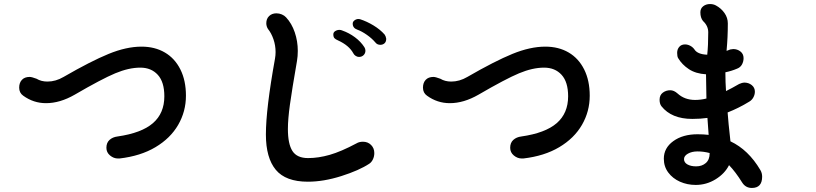

<svg xmlns="http://www.w3.org/2000/svg" viewBox="-20 -862 4040 951"><path d="M564 -77Q543 -77 525 -92Q507 -107 507 -130Q507 -155 522.5 -169Q538 -183 562 -186Q681 -203 737.5 -252Q794 -301 794 -385Q794 -456 761.5 -491.5Q729 -527 675 -527Q618 -527 551 -499Q484 -471 350 -393Q277 -351 208 -351Q146 -351 95 -388Q75 -402 75 -428Q75 -452 88.5 -466.5Q102 -481 127 -481Q137 -481 161 -472Q184 -458 215 -458Q256 -458 295 -481Q430 -559 518 -595Q606 -631 681 -631Q747 -631 796.5 -602Q846 -573 873.5 -518Q901 -463 901 -388Q901 -310 862.5 -243.5Q824 -177 750 -133Q676 -89 572 -77Z M1839 -652Q1822 -672 1797 -689.5Q1772 -707 1750 -715Q1727 -723 1727 -745Q1727 -754 1735 -760.5Q1743 -767 1754 -768Q1760 -768 1763 -767Q1797 -756 1830 -736Q1863 -716 1885 -691Q1891 -683 1893 -670Q1893 -655 1884.5 -647.5Q1876 -640 1864 -640Q1848 -640 1839 -652ZM1730 -598Q1709 -637 1654 -662Q1642 -667 1636.5 -673Q1631 -679 1631 -692Q1631 -702 1640.5 -708Q1650 -714 1661 -714Q1669 -714 1675 -711Q1709 -699 1738 -677.5Q1767 -656 1785 -628Q1790 -620 1790 -611Q1790 -598 1781 -589Q1772 -580 1758 -580Q1750 -580 1742 -585Q1734 -590 1730 -598ZM1297 -196Q1297 -322 1342 -571Q1345 -588 1345 -604Q1345 -637 1334.5 -667.5Q1324 -698 1307 -719Q1299 -732 1299 -747Q1299 -769 1313 -782.5Q1327 -796 1349 -796Q1363 -796 1376 -790.5Q1389 -785 1397 -776Q1425 -746 1440 -702Q1455 -658 1455 -610Q1455 -583 1451 -560Q1426 -416 1416 -343.5Q1406 -271 1406 -223Q1406 -149 1428.5 -114Q1451 -79 1506 -79Q1557 -79 1613 -95Q1669 -111 1746 -152Q1759 -160 1778 -160Q1802 -160 1818 -144Q1834 -128 1834 -104Q1834 -87 1827 -72.5Q1820 -58 1809 -51Q1759 -18 1671 10Q1583 38 1505 38Q1395 38 1346 -21Q1297 -80 1297 -196Z M2564 -77Q2543 -77 2525 -92Q2507 -107 2507 -130Q2507 -155 2522.5 -169Q2538 -183 2562 -186Q2681 -203 2737.5 -252Q2794 -301 2794 -385Q2794 -456 2761.5 -491.5Q2729 -527 2675 -527Q2618 -527 2551 -499Q2484 -471 2350 -393Q2277 -351 2208 -351Q2146 -351 2095 -388Q2075 -402 2075 -428Q2075 -452 2088.5 -466.5Q2102 -481 2127 -481Q2137 -481 2161 -472Q2184 -458 2215 -458Q2256 -458 2295 -481Q2430 -559 2518 -595Q2606 -631 2681 -631Q2747 -631 2796.5 -602Q2846 -573 2873.5 -518Q2901 -463 2901 -388Q2901 -310 2862.5 -243.5Q2824 -177 2750 -133Q2676 -89 2572 -77Z M3755 13Q3755 69 3704 69Q3673 69 3656 42Q3623 -11 3591 -44Q3570 -2 3524.5 26Q3479 54 3426 54Q3384 54 3348 38Q3312 22 3290 -7.5Q3268 -37 3268 -76Q3268 -129 3315 -163Q3362 -197 3435 -197Q3463 -197 3490 -194L3484 -278Q3450 -273 3409 -273Q3306 -273 3256 -336Q3247 -348 3247 -368Q3247 -391 3263 -403Q3279 -415 3300 -415Q3318 -415 3336 -399Q3371 -367 3423 -367Q3451 -367 3479 -374Q3477 -458 3477 -494Q3426 -497 3392 -519.5Q3358 -542 3339 -574Q3334 -582 3334 -600Q3334 -618 3344.5 -630Q3355 -642 3373 -642Q3386 -642 3398.5 -635.5Q3411 -629 3419 -618Q3434 -593 3483 -591Q3488 -636 3488 -702Q3488 -734 3462 -758Q3449 -774 3449 -801Q3449 -820 3463 -831Q3477 -842 3497 -842Q3513 -842 3526 -835Q3552 -821 3568.5 -797.5Q3585 -774 3585 -746Q3585 -677 3579 -614V-610Q3591 -614 3597 -617Q3607 -619 3612 -619Q3632 -619 3647.5 -607Q3663 -595 3663 -574Q3663 -557 3655 -542.5Q3647 -528 3631 -522Q3603 -510 3573 -504V-497Q3573 -456 3576 -411Q3603 -424 3641 -446Q3657 -453 3666 -453Q3688 -453 3703.5 -440.5Q3719 -428 3719 -408Q3719 -394 3712 -380.5Q3705 -367 3692 -359Q3640 -327 3584 -305Q3587 -260 3598 -162Q3687 -120 3746 -20Q3755 -5 3755 13ZM3495 -103V-104Q3465 -112 3435 -112Q3407 -112 3387.5 -101Q3368 -90 3368 -74Q3368 -57 3385 -47.5Q3402 -38 3428 -38Q3457 -38 3476 -54.5Q3495 -71 3495 -103Z"/></svg>

Font: Tsukimi Rounded SemiBold
Style: Regular
Weight: 600
Designer: Takashi Funayama
Foundry: Takashi Funayama
Version: Version 1.032; ttfautohint (v1.8.3)